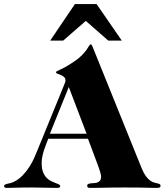

<svg xmlns="http://www.w3.org/2000/svg" viewBox="-72 -915 803 937"><path d="M399.4 -895 522.5 -716.8H456.5L346.7 -813L236.3 -716.8H172.9L293.5 -895ZM263.7 -490.2 171.4 -262.2H350.6ZM163.6 -237.8Q157.7 -223.1 152.1 -208.5Q146.5 -193.8 141.8 -179.2Q137.2 -164.6 134.3 -149.7Q131.3 -134.8 131.3 -119.1Q131.3 -92.8 137.9 -75.7Q144.5 -58.6 154.8 -47.9Q165 -37.1 176.5 -31.5Q188 -25.9 198.2 -22.2Q208.5 -18.6 215.1 -15.4Q221.7 -12.2 221.7 -6.8Q221.7 -1 217 0.5Q212.4 2 205.6 2Q176.3 2 147.2 1Q118.2 0 87.9 0Q59.6 0 39.3 0.2Q19 0.5 4.2 1Q-10.7 1.5 -21 1.7Q-31.2 2 -40 2Q-45.9 2 -48.8 0Q-51.8 -2 -51.8 -7.8Q-51.8 -12.2 -47.4 -14.4Q-43 -16.6 -36.1 -18.1Q-29.3 -19.5 -20.3 -21.7Q-11.2 -23.9 -2 -28.8Q22 -41.5 40.3 -61Q58.6 -80.6 72.3 -102.3Q85.9 -124 95.5 -145.5Q105 -167 111.3 -183.1L240.7 -500Q243.7 -507.3 245.6 -512.7Q247.6 -518.1 247.6 -522Q247.6 -533.2 240.5 -539.3Q233.4 -545.4 224.6 -549.1Q215.8 -552.7 208.7 -555.2Q201.7 -557.6 201.7 -561Q201.7 -565.4 204.6 -567.1Q207.5 -568.8 217 -573Q226.6 -577.1 244.1 -586.4Q261.7 -595.7 290.5 -615.2Q314.9 -631.8 329.1 -646.7Q343.3 -661.6 351.1 -673.1Q358.9 -684.6 362.8 -691.4Q366.7 -698.2 370.6 -698.2Q375 -698.2 376.7 -694.1Q378.4 -689.9 381.3 -683.1L620.6 -90.8Q630.4 -67.9 640.6 -54.4Q650.9 -41 661.1 -33.7Q671.4 -26.4 680.4 -23.9Q689.5 -21.5 696.3 -20Q703.1 -18.6 707.3 -16.4Q711.4 -14.2 711.4 -7.8Q711.4 -2.4 707.3 -0.2Q703.1 2 692.4 2Q682.1 2 669.4 1.7Q656.7 1.5 638.7 1Q620.6 0.5 595.7 0.2Q570.8 0 536.1 0Q507.3 0 483.2 0.2Q459 0.5 438.2 1Q417.5 1.5 399.9 1.7Q382.3 2 366.7 2Q353.5 2 353.5 -7.8Q353.5 -14.6 358.6 -17.1Q363.8 -19.5 371.1 -20.3Q378.4 -21 387.5 -21.5Q396.5 -22 403.8 -24.7Q411.1 -27.3 416.3 -33.9Q421.4 -40.5 421.4 -53.2Q421.4 -60.1 416.5 -76.7Q411.6 -93.3 403.3 -115.2L357.4 -237.8Z"/></svg>

Font: XB Zar
Style: Bold
Weight: 700
Designer: Behnam
Foundry: Irmug
Version: Version 8.005 2009